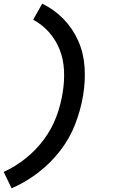

<svg xmlns="http://www.w3.org/2000/svg" viewBox="-32 -861 628 1042"><path d="M31 161Q107 128 175 76Q243 24 295 -43.5Q347 -111 376.5 -188Q406 -265 419 -343Q432 -420 427 -496.5Q422 -573 392.5 -639.5Q363 -706 312.5 -758Q262 -810 197 -841L148 -754Q197 -728 234.5 -685.5Q272 -643 292.5 -590Q313 -537 315.5 -477Q318 -417 308 -358Q298 -292 273.5 -227Q249 -162 206.5 -104.5Q164 -47 108 -2Q52 43 -12 72Z"/></svg>

Font: Iosevka Sparkle SmBdObl
Style: Regular
Weight: 600
Italic angle: -9°
Designer: Belleve Invis
Foundry: Belleve Invis
Version: Version 4.5.0; ttfautohint (v1.8.3)